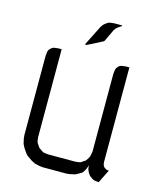

<svg xmlns="http://www.w3.org/2000/svg" viewBox="-115 -858 794 943"><g transform="rotate(15 282.0 -387.0)"><path d="M64 -128.9V-532.2L65.9 -549.8L67.9 -559.1L71.8 -565.9L81.1 -575.2L88.9 -580.1L98.1 -582L115.2 -584H131.8V-137.2L133.8 -120.1L136.2 -110.8L141.1 -103L149.9 -89.8L153.8 -85.9L167 -77.1L174.8 -71.8L184.1 -69.8L201.2 -67.9H337.9L356 -69.8L365.2 -71.8L373 -77.1L386.2 -85.9L390.1 -89.8L398.9 -103L402.8 -110.8L404.8 -120.1L408.2 -137.2V-532.2L410.2 -549.8L412.1 -559.1L416 -565.9L423.8 -575.2L433.1 -580.1L441.9 -582L459 -584H476.1V-103L477.1 -94.2L478 -89.8L481.9 -81.1L487.8 -75.2L497.1 -69.8L501 -68.8L509.8 -67.9L476.1 0L460 -2L451.2 -3.9L442.9 -7.8L430.2 -17.1L425.8 -21L417 -34.2L413.1 -43L410.2 -50.8L408.2 -67.9L402.8 -50.8L398.9 -43L390.1 -28.8L386.2 -24.9L373 -17.1L356 -7.8L330.1 -2L313 0H192.9L174.8 -2L149.9 -7.8L131.8 -17.1L106.9 -34.2L98.1 -43L81.1 -67.9L71.8 -85.9L65.9 -110.8ZM235.8 -636.2 288.1 -740.2 296.9 -752 300.8 -755.9 313 -765.1 321.8 -770 331.1 -772 348.1 -773.9H388.2V-770L379.9 -765.1L367.2 -755.9L362.8 -752L354 -740.2L325.2 -679.2L320.8 -674.8L245.1 -636.2Z"/></g></svg>

Font: Petahja
Style: Regular
Weight: 400
Designer: T. Christopher White
Version: Version 1.1